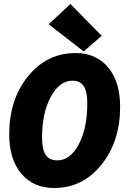

<svg xmlns="http://www.w3.org/2000/svg" viewBox="-20 -927 640 959"><path d="M250 12Q147 12 86.5 -59.5Q26 -131 26 -256Q26 -430 120 -546Q214 -662 358 -662Q460 -662 520 -590.5Q580 -519 580 -394Q580 -220 486.5 -104Q393 12 250 12ZM266 -126Q331 -126 373.5 -206.5Q416 -287 416 -410Q416 -470 398 -497Q380 -524 342 -524Q277 -524 233.5 -443Q190 -362 190 -240Q190 -180 208.5 -153Q227 -126 266 -126ZM398 -670 223 -806 332 -907 488 -748Z"/></svg>

Font: TypoPRO Source Code Pro
Style: Italic
Weight: 900
Italic angle: -11°
Monospace: yes
Designer: Paul D. Hunt, Teo Tuominen
Foundry: Adobe Systems Incorporated
Version: Version 1.030;PS 1.0;hotconv 1.0.84;makeotf.lib2.5.63406